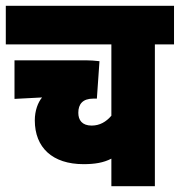

<svg xmlns="http://www.w3.org/2000/svg" viewBox="-20 -642 620 662"><path d="M580 -489V-622H0V-489H364V-243C346 -222 324 -209 296 -209C263 -209 250 -228 250 -253C250 -283 265 -302 302 -302H314L323 -431C307 -433 290 -434 278 -434H30V-301L125 -306C111 -289 100 -261 100 -227C100 -133 161 -76 268 -76C307 -76 337 -81 364 -95V0H514V-489Z"/></svg>

Font: Noto Sans ExtraCondensed Black
Style: Italic
Weight: 900
Width: 2
Italic angle: -12°
Designer: Monotype Design Team
Foundry: Monotype Imaging Inc.
Version: Version 2.013